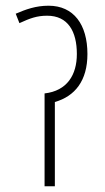

<svg xmlns="http://www.w3.org/2000/svg" viewBox="-20 -652 366 672"><path d="M150 -632C105 -632 70 -619 35 -604L48 -571C85 -588 109 -597 145 -597C218 -597 249 -542 249 -463C249 -390 215 -334 136 -325V0H172V-295C242 -315 286 -369 286 -463C286 -566 238 -632 150 -632Z"/></svg>

Font: Noto Sans Devanagari UI ExtraCondensed ExtraLight
Style: Regular
Weight: 200
Width: 2
Designer: Jelle Bosma - Monotype Design Team
Foundry: Monotype Imaging Inc.
Version: Version 2.004